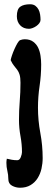

<svg xmlns="http://www.w3.org/2000/svg" viewBox="-20 -666 230 900"><path d="M121 -646Q136 -646 145.5 -639Q155 -632 160.5 -621.5Q166 -611 168 -598Q170 -585 170 -573Q170 -565 164.5 -557.5Q159 -550 150.5 -544Q142 -538 132.5 -534.5Q123 -531 116 -531Q90 -531 74.5 -547.5Q59 -564 59 -590Q59 -623 75 -634.5Q91 -646 121 -646ZM96 -482Q120 -482 135.5 -470.5Q151 -459 159 -442Q167 -425 170 -404Q173 -383 173 -364Q173 -313 165.5 -262.5Q158 -212 158 -161Q158 -102 169 -43Q180 16 180 75Q180 100 174.5 124.5Q169 149 156.5 169Q144 189 123.5 201.5Q103 214 74 214Q54 214 36.5 204.5Q19 195 19 173Q19 153 14.5 135Q10 117 10 97Q10 92 10.5 87.5Q11 83 12 78Q24 81 36 83Q48 85 61 85Q72 85 77.5 70.5Q83 56 83 47Q83 10 76 -28Q69 -66 69 -104Q69 -148 72.5 -191Q76 -234 76 -278Q76 -302 72 -315.5Q68 -329 61 -338.5Q54 -348 46 -357.5Q38 -367 30 -384Q31 -391 36 -406Q41 -421 48 -436.5Q55 -452 62 -464Q69 -476 75 -478Q80 -480 85.5 -481Q91 -482 96 -482Z"/></svg>

Font: Reclame
Style: Regular
Weight: 400
Designer: Peter Wiegel
Foundry: Peter Wiegel
Version: Version 1.000